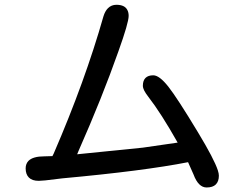

<svg xmlns="http://www.w3.org/2000/svg" viewBox="-20 -768 1040 819"><path d="M89.4 -49.8Q89.4 -69.3 101.6 -82Q121.1 -101.1 168.9 -101.1Q186.5 -101.6 203.6 -102.1L209 -112.8Q342.8 -421.9 421.4 -698.7Q428.2 -720.7 440.4 -732.9Q455.1 -747.6 476.6 -747.6Q512.2 -747.6 523.4 -725.1Q528.8 -714.8 528.8 -700.2Q528.8 -670.9 485.4 -549.8Q416 -352.5 314.5 -123Q312 -116.2 309.1 -109.9L589.4 -138.2L737.8 -159.7Q667 -285.2 612.8 -355Q601.1 -370.1 595.2 -381.6Q589.4 -393.1 589.4 -402.3Q589.4 -424.3 600.6 -435.5Q611.8 -446.8 633.8 -446.8Q659.7 -446.8 697.8 -398.7Q735.8 -350.6 824.2 -204.1Q893.6 -89.4 909.2 -41.5Q913.6 -27.8 913.6 -18.6Q913.6 5.9 900.6 18.8Q887.7 31.7 861.3 31.7Q826.2 31.7 805.7 -23.4L782.2 -76.2Q593.8 -39.1 246.6 -7.3L173.3 1.5L145.5 3.4Q117.2 3.4 103.3 -10.5Q89.4 -24.4 89.4 -49.8Z"/></svg>

Font: YuPearl-Medium
Style: Medium
Weight: 500
Designer: Max Yao
Foundry: Max-Everyday
Version: Version 1.011; ttfautohint (v1.8.3)